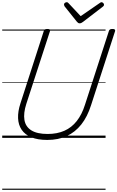

<svg xmlns="http://www.w3.org/2000/svg" viewBox="-20 -1247 1062 1737"><path d="M408 19Q321 19 263.5 -5Q206 -29 176 -73Q146 -117 143.5 -178Q141 -239 165 -312L376 -966Q379 -976 386 -980.5Q393 -985 409 -985Q423 -985 429.5 -980.5Q436 -976 432 -965L218 -307Q191 -223 201 -162Q211 -101 263 -68Q315 -35 411 -35Q497 -35 562.5 -64Q628 -93 674.5 -152Q721 -211 749 -300L965 -966Q968 -976 975 -980.5Q982 -985 998 -985Q1027 -985 1021 -965L804 -296Q771 -191 715.5 -121Q660 -51 583.5 -16Q507 19 408 19ZM898 -1227Q907 -1227 914 -1219.5Q921 -1212 921 -1205Q921 -1199 919 -1195.5Q917 -1192 912 -1188L731 -1049Q722 -1042 715 -1039Q708 -1036 700 -1036Q693 -1036 687.5 -1039.5Q682 -1043 676 -1050L564 -1190Q562 -1195 560.5 -1199Q559 -1203 559 -1206Q559 -1216 567.5 -1221.5Q576 -1227 583 -1227Q590 -1227 593.5 -1224Q597 -1221 602 -1216L710 -1101L877 -1216Q885 -1221 889 -1224Q893 -1227 898 -1227ZM0 460H935V470H0ZM0 -20H935V0H0ZM0 -505H935V-500H0ZM0 -980H935V-970H0Z"/></svg>

Font: Playwrite NO Guides
Style: Regular
Weight: 400
Designer: Veronika Burian, José Scaglione
Foundry: TypeTogether
Version: Version 1.003